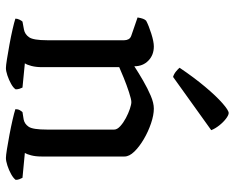

<svg xmlns="http://www.w3.org/2000/svg" viewBox="-92 -701 793 649"><g transform="rotate(90 304.5 -376.5)"><path d="M210 0Q202 0 180 -3.5Q158 -7 130.5 -12Q103 -17 79 -22.5Q55 -28 43 -32Q43 -39 46.5 -46Q50 -53 53 -56L80 -61Q96 -64 106 -78.5Q116 -93 116 -139V-400Q116 -408 112.5 -414.5Q109 -421 100 -424L39 -445Q41 -457 43.5 -463.5Q46 -470 50 -474Q67 -483 94 -491.5Q121 -500 137 -500Q166 -500 185 -481.5Q204 -463 204 -434Q227 -449 253 -464Q279 -479 303.5 -489.5Q328 -500 347 -500Q369 -500 397 -490.5Q425 -481 450.5 -466Q476 -451 492.5 -434Q509 -417 509 -401V-120Q509 -100 505 -85Q501 -70 497 -64L581 -56Q583 -52 585.5 -46Q588 -40 588 -33Q582 -25 568.5 -17.5Q555 -10 539.5 -5Q524 0 514 0Q506 0 484 -3.5Q462 -7 435.5 -12Q409 -17 385 -22.5Q361 -28 349 -32Q349 -41 352.5 -47Q356 -53 359 -56L384 -60Q399 -63 408.5 -77Q418 -91 418 -139V-366Q418 -376 406.5 -386.5Q395 -397 379 -405.5Q363 -414 348 -419Q333 -424 325 -424Q316 -424 291.5 -416Q267 -408 242.5 -398Q218 -388 207 -383V-122Q207 -102 203 -86.5Q199 -71 194 -64L276 -56Q278 -52 280 -46Q282 -40 282 -33Q277 -25 263.5 -17.5Q250 -10 235 -5Q220 0 210 0ZM240 -565Q230 -568 221.5 -575Q213 -582 209 -587Q242 -636 273.5 -673.5Q305 -711 329 -732Q353 -753 362 -753Q369 -753 381 -744Q393 -735 404 -721Q415 -707 420 -694Z"/></g></svg>

Font: Texturina
Style: Regular
Weight: 400
Designer: Guillermo Torres Carreño
Foundry: Omnibus-Type
Version: Version 1.002; ttfautohint (v1.8.3)